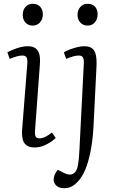

<svg xmlns="http://www.w3.org/2000/svg" viewBox="-20 -764 616 1013"><path d="M124 -427Q126 -450 120.5 -460.5Q115 -471 98 -471Q85 -471 68.5 -466.5Q52 -462 31 -453L19 -488Q38 -499 69 -509.5Q100 -520 127 -520Q154 -520 169 -508Q184 -496 188.5 -473.5Q193 -451 190 -419L165 -78Q163 -54 168 -44Q173 -34 188 -34Q202 -34 218 -41.5Q234 -49 254 -65L274 -36Q263 -25 245.5 -13.5Q228 -2 207 6Q186 14 161 14Q134 14 119 2Q104 -10 99.5 -30Q95 -50 96 -71ZM100 -685Q100 -711 114.5 -727.5Q129 -744 153 -744Q169 -744 181 -737Q193 -730 199.5 -717.5Q206 -705 206 -688Q206 -664 191.5 -646.5Q177 -629 152 -629Q129 -629 114.5 -645Q100 -661 100 -685ZM474 -110Q471 -42 461.5 14Q452 70 437 112.5Q422 155 401 182Q389 197 376 208Q363 219 349 224Q335 229 319 229Q292 229 277.5 215.5Q263 202 263 185Q263 171 268.5 158Q274 145 285 132L319 149Q336 158 351.5 157Q367 156 378.5 141Q390 126 393 95Q396 77 397 58.5Q398 40 399.5 21.5Q401 3 401 -12L422 -424Q424 -450 418 -460.5Q412 -471 396 -471Q383 -471 366 -466.5Q349 -462 329 -453L317 -488Q330 -496 348.5 -503Q367 -510 387 -515Q407 -520 425 -520Q452 -520 466.5 -508.5Q481 -497 486 -472.5Q491 -448 489 -411ZM389 -685Q389 -711 404 -727.5Q419 -744 442 -744Q459 -744 471 -737Q483 -730 489 -717.5Q495 -705 495 -688Q495 -664 481 -646.5Q467 -629 442 -629Q419 -629 404 -645Q389 -661 389 -685Z"/></svg>

Font: Literata 24pt Light
Style: Italic
Weight: 300
Italic angle: -2°
Designer: Latin by Veronika Burian and Jose Scaglione. Greek by Irene Vlachou. Cyrillic by Vera Evstafieva
Foundry: TypeTogether
Version: Version 3.103;gftools[0.9.29]